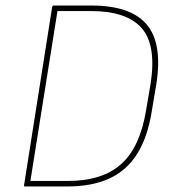

<svg xmlns="http://www.w3.org/2000/svg" viewBox="-20 -675 623 695"><path d="M70 0Q66 0 67 -4L169 -651Q171 -655 175 -655H311Q452 -655 510.5 -587Q569 -519 546 -371L530 -276Q515 -179 476.5 -118Q438 -57 375 -28.5Q312 0 223 0ZM90 -20H226Q350 -20 418.5 -81Q487 -142 509 -277L525 -371Q547 -511 493 -573Q439 -635 309 -635H188Z"/></svg>

Font: Sofia Sans Semi Condensed Thin
Style: Italic
Weight: 250
Italic angle: -9°
Version: Version 4.100